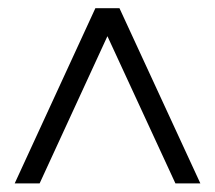

<svg xmlns="http://www.w3.org/2000/svg" viewBox="-20 -690 515 459"><path d="M15.1 -251.5 208 -670.4H265.6L459 -251.5H399.4L236.8 -603.5L74.7 -251.5Z"/></svg>

Font: Elstob
Style: Bold
Weight: 700
Designer: Peter S. Baker
Version: Version 1.015